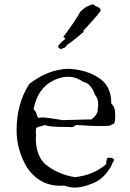

<svg xmlns="http://www.w3.org/2000/svg" viewBox="-20 -835 589 868"><path d="M320 13Q353 13 401.5 -7Q450 -27 482 -83Q491 -105 495 -109L496 -112Q496 -115 490.5 -118.5Q485 -122 477 -122Q475 -122 468 -121.5Q461 -121 460 -93Q405 -44 319 -34Q238 -47 181 -96Q142 -137 142 -208L143 -231H142Q141 -231 141 -233Q141 -236 143 -241L142 -248Q142 -255 146 -258H145Q145 -259 184 -270Q199 -261 277 -261H293Q297 -260 302 -260Q313 -260 323 -270Q396 -265 437 -265Q485 -265 485 -272V-273H488Q501 -273 501 -306Q501 -309 500 -330.5Q499 -352 483 -367V-370Q483 -447 426 -483.5Q369 -520 291 -524Q197 -522 112 -455Q55 -366 55 -246Q55 -157 102 -78Q158 5 254 5L271 4Q295 13 320 13ZM264 -292Q193 -304 169 -304Q160 -304 158 -302Q149 -302 146.5 -316Q144 -330 132 -341Q149 -436 223 -472Q257 -488 287 -488Q324 -488 356 -465Q391 -459 409 -407Q424 -390 424 -365Q424 -356 422 -345V-340Q422 -316 393 -295H384Q358 -295 264 -292ZM261 -612 251 -623Q257 -614 260 -614Q262 -614 262 -619Q264 -617 266 -617Q273 -617 284 -633Q300 -642 360 -692Q358 -694 356 -694L354 -693Q435 -780 435 -788Q435 -800 409 -809Q407 -815 400 -815Q392 -815 377 -807Q369 -806 343 -782Q320 -739 266 -668Q271 -665 276 -660Q243 -633 243 -624Q243 -616 261 -612Z"/></svg>

Font: Xiaobo Songti 小帛宋体
Style: Regular
Weight: 400
Version: Version 1.501;March 17, 2024;FontCreator 14.0.0.2814 64-bit